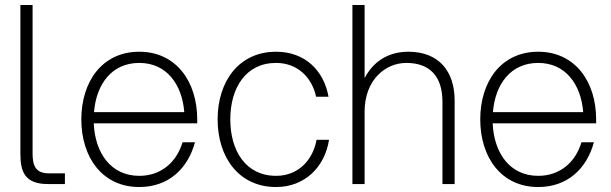

<svg xmlns="http://www.w3.org/2000/svg" viewBox="-20 -740 2457 772"><path d="M62 -720V-121C62 -51 79 0 172 0H241V-43H177C122 -43 111 -75 111 -124V-720Z M540 12C657 12 735 -61 764 -168H714C690 -88 628 -33 540 -33C425 -33 362 -126 357 -244H773V-260C773 -412 688 -532 540 -532C391 -532 307 -412 307 -260C307 -108 391 12 540 12ZM358 -289C367 -401 429 -487 540 -487C650 -487 712 -401 721 -289Z M1090 12C1205 12 1286 -68 1303 -178H1253C1237 -93 1177 -33 1090 -33C968 -33 906 -134 906 -260C906 -386 968 -487 1090 -487C1175 -487 1234 -430 1251 -351H1301C1282 -457 1206 -532 1090 -532C940 -532 855 -412 855 -260C855 -108 940 12 1090 12Z M1397 0H1446V-291C1446 -417 1528 -487 1614 -487C1708 -487 1759 -433 1759 -331V0H1808V-336C1808 -453 1745 -532 1622 -532C1535 -532 1478 -487 1446 -426V-720H1397Z M2144 12C2261 12 2339 -61 2368 -168H2318C2294 -88 2232 -33 2144 -33C2029 -33 1966 -126 1961 -244H2377V-260C2377 -412 2292 -532 2144 -532C1995 -532 1911 -412 1911 -260C1911 -108 1995 12 2144 12ZM1962 -289C1971 -401 2033 -487 2144 -487C2254 -487 2316 -401 2325 -289Z"/></svg>

Font: Aspekta 200
Style: Regular
Weight: 200
Designer: Ivo Dolenc
Version: Version 2.000